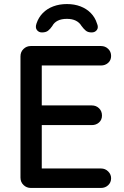

<svg xmlns="http://www.w3.org/2000/svg" viewBox="-20 -927 611 947"><path d="M132 -700H478Q499 -700 513.5 -686Q528 -672 528 -651Q528 -630 513.5 -617Q499 -604 478 -604H176L186 -621V-397L177 -407H433Q454 -407 468.5 -393Q483 -379 483 -357Q483 -336 468.5 -323Q454 -310 433 -310H179L186 -319V-88L179 -96H478Q499 -96 513.5 -81.5Q528 -67 528 -48Q528 -27 513.5 -13.5Q499 0 478 0H132Q111 0 96 -14.5Q81 -29 81 -51V-649Q81 -671 96 -685.5Q111 -700 132 -700ZM310 -907Q347 -907 377 -895.5Q407 -884 428 -862.5Q449 -841 458 -812Q467 -792 458 -779.5Q449 -767 432 -767Q414 -767 403.5 -775.5Q393 -784 382 -799Q372 -816 354 -825Q336 -834 310 -834Q283 -834 265 -825Q247 -816 238 -799Q228 -784 217 -775.5Q206 -767 187 -767Q171 -767 162 -779Q153 -791 160 -811Q170 -841 191 -862.5Q212 -884 242.5 -895.5Q273 -907 310 -907Z"/></svg>

Font: Quicksand SemiBold
Style: Regular
Weight: 600
Designer: Andrew Paglinawan
Foundry: Andrew Paglinawan
Version: Version 3.004